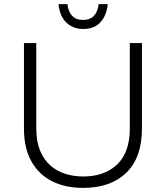

<svg xmlns="http://www.w3.org/2000/svg" viewBox="-20 -909 808 934"><path d="M384.5 5Q296 5 231.5 -28.2Q167 -61.5 131.8 -125.8Q96.5 -190 96.5 -283.5V-699.5H156.5V-283.5Q156.5 -221 174.8 -176.8Q193 -132.5 224.5 -104.5Q256 -76.5 297.2 -63.5Q338.5 -50.5 384.5 -50.5Q481 -50.5 541.5 -101.5Q611.5 -161 611.5 -283.5V-699.5H670.5V-283.5Q670.5 -142.5 594.5 -68.8Q518.5 5 384.5 5ZM384.5 -768Q336.5 -768 303.8 -798.2Q271 -828.5 264.5 -889H308Q311.5 -854 330 -833Q348.5 -812 384.5 -812Q450 -812 460 -889H504Q499 -834.5 469 -801.2Q439 -768 384.5 -768Z"/></svg>

Font: Argentum Novus Light
Style: Regular
Weight: 300
Designer: Julieta Ulanovsky (font) & Cristiano Sobral (main changes)
Foundry: Julieta Ulanovsky (font) & Cristiano Sobral (main changes)
Version: Version 3.00;November 27, 2020;FontCreator 13.0.0.2655 64-bi